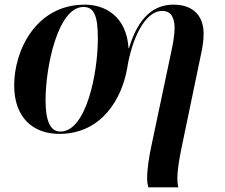

<svg xmlns="http://www.w3.org/2000/svg" viewBox="-20 -566 967 826"><path d="M618 240H747C745 229 743 218 743 198C743 168 751 118 761 70L844 -329C851 -360 856 -391 856 -421C856 -494 815 -546 726 -546C645 -546 576 -496 535 -359H533C524 -498 430 -546 345 -546C134 -546 41 -348 41 -199C41 -59 123 10 235 10C420 10 505 -145 527 -272C547 -397 602 -519 678 -519C715 -519 731 -491 731 -446C731 -413 723 -370 715 -335L632 58C621 109 613 161 613 202C613 216 615 229 618 240ZM240 0C198 0 176 -42 176 -135C176 -279 229 -536 339 -536C384 -536 401 -500 401 -400C401 -251 351 0 240 0Z"/></svg>

Font: Noto Serif Display SemiBold
Style: Italic
Weight: 600
Italic angle: -12°
Designer: Monotype Design Team
Foundry: Monotype Imaging Inc.
Version: Version 2.009